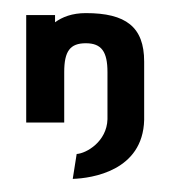

<svg xmlns="http://www.w3.org/2000/svg" viewBox="-20 -187 283 293"><path d="M200 -93C200 -146 172 -167 111 -167C90 -167 75 -161 64 -153V-164H20V0H78V-77C78 -109 87 -121 111 -121C135 -121 144 -108 144 -77V-5C143 29 112 47 97 48L91 86C120 85 198 74 200 -4Z"/></svg>

Font: Hussar Tani
Style: Dwa
Weight: 700
Foundry: Cannot Into Space Fonts
Version: Version 0.92